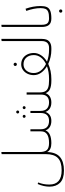

<svg xmlns="http://www.w3.org/2000/svg" viewBox="915 -1693 964 2834"><g transform="rotate(-90 1397.0 -276.0)"><path d="M720 -17 700 0Q601 0 570 -63Q566 68 497 127Q428 186 297 186Q174 186 116.5 128.5Q59 71 59 -27Q59 -113 98 -202L121 -194Q105 -154 97.5 -115Q90 -76 90 -30Q90 152 300 152Q426 152 482.5 95.5Q539 39 539 -81V-734L570 -738V-176Q570 -98 599.5 -66Q629 -34 704 -34Z M1643 -17 1623 0Q1544 0 1499 -20.5Q1454 -41 1439 -85Q1423 -43 1388 -21.5Q1353 0 1302 0Q1248 0 1212 -23Q1176 -46 1162 -88Q1149 -47 1115.5 -23.5Q1082 0 1029 0Q976 0 939.5 -23Q903 -46 890 -87Q855 0 700 0L680 -17L703 -34Q789 -34 832 -63.5Q875 -93 875 -150V-309H906V-158Q906 -96 938 -65Q970 -34 1030 -34Q1087 -34 1116.5 -65.5Q1146 -97 1146 -157V-309H1177V-158Q1177 -97 1210 -65.5Q1243 -34 1303 -34Q1359 -34 1388.5 -64Q1418 -94 1418 -152V-365H1450V-173Q1450 -120 1467 -90Q1484 -60 1522 -47Q1560 -34 1627 -34ZM1139 -497Q1139 -506 1145.5 -512.5Q1152 -519 1161 -519Q1170 -519 1176.5 -512.5Q1183 -506 1183 -497Q1183 -488 1176.5 -481.5Q1170 -475 1161 -475Q1152 -475 1145.5 -481.5Q1139 -488 1139 -497ZM1075 -402Q1075 -411 1081.5 -417Q1088 -423 1097 -423Q1106 -423 1112.5 -416.5Q1119 -410 1119 -402Q1119 -393 1112.5 -386.5Q1106 -380 1097 -380Q1087 -380 1081 -386.5Q1075 -393 1075 -402ZM1203 -402Q1203 -410 1209.5 -416.5Q1216 -423 1225 -423Q1235 -423 1241 -417Q1247 -411 1247 -402Q1247 -393 1241 -386.5Q1235 -380 1225 -380Q1216 -380 1209.5 -386.5Q1203 -393 1203 -402Z M2124 -17 2104 0H2076Q2024 0 1971 -12Q1918 -24 1871 -46Q1772 0 1646 0H1623L1603 -17L1626 -34H1650Q1755 -34 1836 -65Q1776 -101 1740.5 -151Q1705 -201 1705 -260Q1705 -311 1726 -353.5Q1747 -396 1783.5 -420.5Q1820 -445 1864 -445Q1915 -445 1953 -420.5Q1991 -396 2011.5 -353Q2032 -310 2032 -258Q2032 -204 1999 -152.5Q1966 -101 1904 -64Q1988 -34 2076 -34H2107ZM1870 -79Q1932 -110 1966.5 -156.5Q2001 -203 2001 -258Q2001 -326 1964.5 -368.5Q1928 -411 1865 -411Q1808 -411 1772 -368.5Q1736 -326 1736 -260Q1736 -202 1772 -156Q1808 -110 1870 -79ZM1840 -533Q1840 -543 1847 -550Q1854 -557 1864 -557Q1874 -557 1881 -550Q1888 -543 1888 -533Q1888 -523 1881 -516Q1874 -509 1864 -509Q1854 -509 1847 -516Q1840 -523 1840 -533Z M2084 -17 2107 -34Q2208 -34 2208 -144V-734L2240 -738V-142Q2240 -65 2204 -32.5Q2168 0 2104 0Z M2416 -734 2448 -738V-146Q2448 -84 2469.5 -59Q2491 -34 2544 -34L2561 -17L2541 0Q2476 0 2446 -35Q2416 -70 2416 -144Z M2694 -159Q2694 -255 2653 -370L2685 -381Q2725 -268 2725 -159Q2725 -100 2709.5 -66Q2694 -32 2654.5 -16Q2615 0 2541 0L2521 -17L2544 -34Q2607 -34 2639 -47Q2671 -60 2682.5 -86.5Q2694 -113 2694 -159ZM2627 138Q2627 128 2634 121Q2641 114 2651 114Q2661 114 2668 121Q2675 128 2675 138Q2675 148 2668 155Q2661 162 2651 162Q2641 162 2634 155Q2627 148 2627 138Z"/></g></svg>

Font: FiraGO UltraLight
Style: Regular
Weight: 200
Designer: bBox Type
Foundry: bBox Type GmbH
Version: Version 1.001